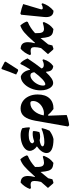

<svg xmlns="http://www.w3.org/2000/svg" viewBox="869 -1664 1033 2812"><g transform="rotate(-90 1386.0 -257.5)"><path d="M410 -130Q438 -130 499 -148L511 -133Q489 -80 467.5 -51Q446 -22 407 8Q355 4 329.5 -12.5Q304 -29 292 -66.5Q280 -104 274 -181L182 -68L167 -7L121 8V7L120 8L106 4L40 -72L128 -173Q142 -225 142 -270Q142 -300 129.5 -313Q117 -326 87 -326Q70 -326 38 -321L25 -336Q54 -416 118 -472Q167 -471 191 -445Q215 -419 215 -366Q215 -324 200 -264L206 -262L224 -282Q311 -380 359 -420Q407 -460 459 -477Q497 -437 517 -384L510 -367Q425 -333 347 -261Q344 -189 357.5 -159.5Q371 -130 410 -130Z M694 -301Q694 -285 724 -274Q781 -296 834 -296Q855 -296 865 -294L874 -284Q873 -247 858 -198Q829 -187 793 -187Q763 -187 738 -194Q698 -188 673.5 -177Q649 -166 649 -152Q649 -139 665.5 -132Q682 -125 712 -125Q759 -125 814 -136.5Q869 -148 907 -167L916 -159Q904 -103 878 -49Q817 -4 756 9Q655 9 603 -17Q551 -43 551 -92Q551 -129 577.5 -166Q604 -203 649 -234Q618 -255 600.5 -283Q583 -311 583 -340Q583 -377 614.5 -407.5Q646 -438 699 -455.5Q752 -473 815 -473Q874 -473 915 -448Q927 -396 928 -343L917 -336Q879 -354 812 -354Q761 -354 727.5 -339Q694 -324 694 -301Z M1409 -224Q1409 -112 1353.5 -51Q1298 10 1196 9Q1143 -29 1108 -73L1098 -66L1108 202Q1031 231 959 239L940 221L1024 -256Q1044 -367 1087 -420Q1130 -473 1202 -473Q1262 -473 1309 -441Q1356 -409 1382.5 -352Q1409 -295 1409 -224ZM1133 -131Q1176 -131 1218 -152.5Q1260 -174 1286.5 -210.5Q1313 -247 1313 -289Q1313 -312 1306 -321Q1299 -330 1282 -330Q1218 -330 1168.5 -276Q1119 -222 1102 -134Q1117 -131 1133 -131Z M1841 -133Q1872 -133 1914 -153L1924 -139Q1896 -43 1825 5Q1745 1 1743 -96L1734 -100Q1685 -47 1647 -21.5Q1609 4 1577 4Q1547 4 1522 -20.5Q1497 -45 1483 -87Q1469 -129 1469 -180Q1469 -254 1497.5 -321Q1526 -388 1573 -429Q1620 -470 1672 -470Q1710 -458 1735.5 -423Q1761 -388 1770 -336H1778Q1820 -402 1854 -473L1867 -476Q1908 -440 1937 -371Q1856 -249 1790 -166Q1794 -150 1807 -141.5Q1820 -133 1841 -133ZM1735 -273Q1730 -303 1720 -316Q1710 -329 1688 -329Q1655 -329 1620 -300.5Q1585 -272 1562 -228.5Q1539 -185 1539 -144Q1539 -111 1559 -111Q1586 -111 1634 -155.5Q1682 -200 1735 -273ZM1775 -512 1755 -509 1701 -538Q1742 -635 1780 -748L1793 -754L1885 -706L1890 -692Z M2370 -130Q2398 -130 2459 -148L2471 -133Q2449 -80 2427.5 -51Q2406 -22 2367 8Q2315 4 2289.5 -12.5Q2264 -29 2252 -66.5Q2240 -104 2234 -181L2142 -68L2127 -7L2081 8V7L2080 8L2066 4L2000 -72L2088 -173Q2102 -225 2102 -270Q2102 -300 2089.5 -313Q2077 -326 2047 -326Q2030 -326 1998 -321L1985 -336Q2014 -416 2078 -472Q2127 -471 2151 -445Q2175 -419 2175 -366Q2175 -324 2160 -264L2166 -262L2184 -282Q2271 -380 2319 -420Q2367 -460 2419 -477Q2457 -437 2477 -384L2470 -367Q2385 -333 2307 -261Q2304 -189 2317.5 -159.5Q2331 -130 2370 -130Z M2542 -100Q2542 -110 2544 -132L2577 -465L2594 -476Q2676 -459 2733 -435L2658 -182Q2655 -173 2655 -167Q2655 -148 2676 -148Q2697 -148 2734 -167L2745 -151Q2730 -104 2701 -62Q2672 -20 2635 9Q2589 9 2565.5 -18.5Q2542 -46 2542 -100Z"/></g></svg>

Font: Alegreya ExtraBold
Style: Italic
Weight: 800
Italic angle: -7°
Designer: Juan Pablo del Peral
Foundry: Huerta Tipografica
Version: Version 2.007; ttfautohint (v1.6)